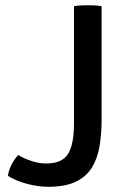

<svg xmlns="http://www.w3.org/2000/svg" viewBox="-20 -707 488 737"><path d="M50 -112Q72 -98.5 100.8 -89Q129.5 -79.5 157 -79.5Q218.5 -79.5 241.2 -116.2Q264 -153 264 -233.5V-683Q276 -685.5 290.8 -686.2Q305.5 -687 317.5 -687Q329.5 -687 344 -686.2Q358.5 -685.5 370 -683V-248.5Q370 -193.5 362.2 -146.5Q354.5 -99.5 333 -64.2Q311.5 -29 271 -9.5Q230.5 10 165.5 10Q127 10 84.8 -1Q42.5 -12 10 -32Q14 -54 24.2 -74.8Q34.5 -95.5 50 -112Z"/></svg>

Font: Signika
Style: Regular
Weight: 400
Designer: Anna Giedry
Foundry: Anna Giedry
Version: Version 2.001